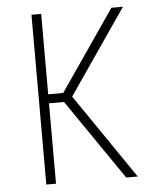

<svg xmlns="http://www.w3.org/2000/svg" viewBox="-53 -781 705 828"><g transform="rotate(-5 300.0 -367.5)"><path d="M510 0H460L221 -348H156V0H114V-735H156V-387H221L460 -735H510L258 -368Z"/></g></svg>

Font: Iosevka Extralight Extended
Style: Regular
Weight: 200
Width: 7
Monospace: yes
Designer: Belleve Invis
Foundry: Belleve Invis
Version: Version 32.5.0; ttfautohint (v1.8.4)